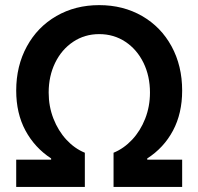

<svg xmlns="http://www.w3.org/2000/svg" viewBox="-20 -737 782 757"><path d="M43.9 -107.4H181.6V-112.3Q116.7 -154.8 80.3 -222.4Q43.9 -290 43.9 -379.9Q43.9 -477.1 85.9 -554Q127.9 -630.9 202.4 -673.8Q276.9 -716.8 371.1 -716.8Q465.8 -716.8 540.3 -673.8Q614.7 -630.9 656.5 -554.2Q698.2 -477.5 698.2 -379.9Q698.2 -290 662.1 -222.2Q626 -154.3 560.5 -112.3V-107.4H698.2V0H427.7V-134.8Q468.3 -151.4 501 -186.3Q533.7 -221.2 552.5 -269.3Q571.3 -317.4 571.3 -372.1Q571.3 -437 545.7 -489.5Q520 -542 474.4 -572.3Q428.7 -602.5 371.1 -602.5Q314 -602.5 268.6 -572.3Q223.1 -542 197.5 -489.5Q171.9 -437 171.9 -372.1Q171.9 -317.4 190.7 -269.3Q209.5 -221.2 241.7 -186.3Q273.9 -151.4 314.5 -134.8V0H43.9Z"/></svg>

Font: Pretendard Std SemiBold
Style: Regular
Weight: 600
Designer: Base glyphs from Inter by Rasmus Andersson; Hangeul glyphs from Noto Sans CJK(Source Han Sans) by Jang Soo-young and Kan
Foundry: Kil Hyung-jin
Version: Version 1.309